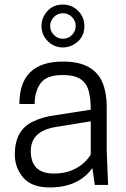

<svg xmlns="http://www.w3.org/2000/svg" viewBox="-20 -811 552 842"><path d="M198 11Q119 11 82 -32Q45 -75 45 -134Q45 -242 127 -279Q170 -299 218 -305L378 -330Q378 -380 368.5 -413.5Q359 -447 332.5 -464.5Q306 -482 255 -482Q184 -482 158 -446Q132 -410 132 -355H65Q65 -541 256 -541Q327 -541 369.5 -516.5Q412 -492 430 -447.5Q448 -403 448 -344V-150L454 0H396L385 -74Q324 11 198 11ZM216 -50Q263 -50 296 -64.5Q329 -79 349 -98Q369 -117 378 -134V-279L224 -254Q115 -236 115 -149Q115 -50 216 -50ZM256 -603Q217 -603 189.5 -630.5Q162 -658 162 -697Q162 -734 188 -762.5Q214 -791 256 -791Q295 -791 322.5 -763.5Q350 -736 350 -697Q350 -654 321 -628.5Q292 -603 256 -603ZM256 -641Q279 -641 295.5 -657.5Q312 -674 312 -697Q312 -720 295.5 -736.5Q279 -753 256 -753Q233 -753 216.5 -736.5Q200 -720 200 -697Q200 -674 216.5 -657.5Q233 -641 256 -641Z"/></svg>

Font: Tanohe Sans
Style: Regular
Weight: 400
Designer: Village Type and Design LLC & Cristiano Sobral
Foundry: Cooper Hewitt Smithsonian Design Museum
Version: Version 1.00;September 29, 2021;FontCreator 13.0.0.2655 64-b